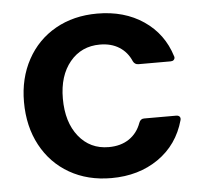

<svg xmlns="http://www.w3.org/2000/svg" viewBox="-46 -621 713 679"><g transform="rotate(-5 310.5 -281.0)"><path d="M38 -284Q38 -368 74 -434Q110 -500 174.5 -536.5Q239 -573 323 -573Q419 -573 487.5 -526.5Q556 -480 581 -399Q582 -397 582 -394Q582 -389 578 -385.5Q574 -382 567 -382H453Q440 -382 434 -394Q420 -427 391.5 -445Q363 -463 323 -463Q257 -463 216.5 -414Q176 -365 176 -284Q176 -200 216.5 -149.5Q257 -99 323 -99Q366 -99 395.5 -119Q425 -139 438 -175Q443 -189 456 -189H570Q578 -189 582 -184.5Q586 -180 584 -172Q560 -86 490 -37.5Q420 11 323 11Q239 11 174.5 -26Q110 -63 74 -130Q38 -197 38 -284Z"/></g></svg>

Font: Open Sauce Two
Style: Bold
Weight: 700
Designer: Alfredo Marco Pradil
Foundry: Creative Sauce Fz LLC
Version: Version 1.477